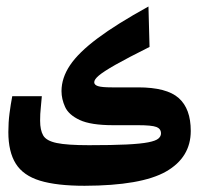

<svg xmlns="http://www.w3.org/2000/svg" viewBox="-20 -581 626 605"><path d="M246.6 4.4Q158.7 4.4 106 -11.7Q53.2 -27.8 29.8 -65.2Q6.3 -102.5 6.3 -165Q6.3 -195.3 10 -223.9Q13.7 -252.4 18.6 -277.8H111.8Q110.4 -257.3 108.4 -240.2Q106.4 -223.1 106.4 -200.7Q106.4 -170.9 116.2 -154.1Q126 -137.2 158.7 -130.4Q191.4 -123.5 260.3 -123.5Q333.5 -123.5 378.7 -125.7Q423.8 -127.9 447.3 -132.6Q470.7 -137.2 479 -144.3Q487.3 -151.4 487.3 -160.6Q487.3 -175.3 472.7 -180.9Q458 -186.5 415 -186.5H336.9Q266.1 -186.5 231.2 -202.9Q196.3 -219.2 185.1 -244.1Q173.8 -269 173.8 -293.9Q173.8 -335.4 200.7 -375.5Q227.5 -415.5 287.6 -460.4Q347.7 -505.4 447.8 -560.5L451.2 -433.1Q381.8 -398.4 344 -377Q306.2 -355.5 291.5 -343Q276.9 -330.6 276.9 -321.8Q276.9 -313.5 288.8 -309.6Q300.8 -305.7 332.5 -305.7H415Q505.4 -305.7 543.2 -272Q581.1 -238.3 581.1 -168.5Q581.1 -85 503.2 -40.5Q425.3 3.9 246.6 4.4Z"/></svg>

Font: CaskaydiaCove NFP SemiBold
Style: Regular
Weight: 600
Designer: Aaron Bell
Foundry: Saja Typeworks
Version: Version 2111.001; VTT 6.35;Nerd Fonts 3.1.1